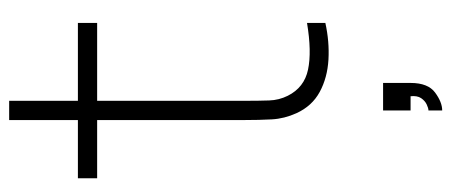

<svg xmlns="http://www.w3.org/2000/svg" viewBox="-303 -427 985 419"><g transform="rotate(-90 189.5 -217.5)"><path d="M349 -40V0Q308.5 9 269 6.8Q229.5 4.5 198.5 -12.2Q167.5 -29 152 -63Q140 -89.5 138.5 -116.8Q137 -144 137 -179V-690H179V-179Q179 -144 179.8 -122.5Q180.5 -101 190 -82Q208 -46 247 -37.8Q286 -29.5 349 -40ZM349 -498H10V-540H349ZM158 255V225Q163 225 171 221.2Q179 217.5 184.8 209Q190.5 200.5 189 186H158V126H218V186Q218 224 197 239.5Q176 255 158 255Z"/></g></svg>

Font: Manrope Variable Light
Style: Regular
Weight: 200
Designer: Mikhail Sharanda
Foundry: Mikhail Sharanda
Version: Version 4.505